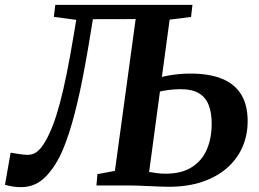

<svg xmlns="http://www.w3.org/2000/svg" viewBox="-50 -763 1067 790"><path d="M36.9 7Q19 7 3.8 4.7Q-11.3 2.5 -29.5 -2.7L-6.3 -134.8Q11.8 -131.7 28 -129.3Q44.2 -126.9 57.4 -126.1Q83 -124.3 101.1 -137.7Q119.2 -151.2 136.9 -182Q153.3 -210.5 167.9 -248.7Q182.6 -286.8 196.4 -338.6Q210.3 -390.3 224.3 -459.6Q238.4 -529 253.5 -620L263.7 -681.3L171.5 -693.6L177.5 -743H741.8L736.1 -693.3L648 -682.2L616.1 -446.4Q626.4 -449.3 645.4 -452.6Q664.3 -456 687.4 -458.2Q710.6 -460.3 733.5 -460.3Q811.7 -460.3 864 -438.7Q916.3 -417.1 942.7 -373.7Q969 -330.3 969 -264.7Q969 -206.1 947.1 -156.8Q925.2 -107.5 883.2 -71.1Q841.2 -34.7 781.3 -14.6Q721.4 5.5 644.9 5.5Q634.3 5.5 612.6 4.8Q590.9 4 565.1 2.8Q539.3 1.5 515.9 0.8Q492.4 0 477.8 0H346.8L350.8 -46.5L422.8 -59.9L508.2 -684.5L332.2 -684.1L321.1 -616Q310.7 -552.1 300.2 -495.3Q289.8 -438.5 279.2 -389Q268.5 -339.4 257.3 -296.4Q246.2 -253.4 234.2 -216.5Q222.3 -179.6 209.4 -148.7Q180.7 -80.3 138.5 -36.7Q96.2 7 36.9 7ZM631.6 -48.3Q696.5 -48.3 738.5 -74.7Q780.5 -101 800.7 -147.3Q821 -193.6 821 -254.2Q821 -300.5 808.1 -332.2Q795.3 -363.8 767.3 -380Q739.3 -396.1 693.3 -396.1Q667.1 -396.1 642.9 -392.7Q618.8 -389.4 608.1 -386.4L563.6 -55.6Q576 -53.3 594.3 -50.8Q612.7 -48.3 631.6 -48.3Z"/></svg>

Font: Merriweather 7pt Light
Style: Italic
Weight: 300
Italic angle: -7.8°
Designer: Eben Sorkin
Foundry: Eben Sorkin
Version: Version 2.200;gftools[0.9.31]